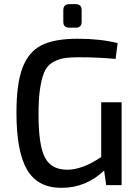

<svg xmlns="http://www.w3.org/2000/svg" viewBox="-20 -889 669 922"><path d="M344 -756H313Q284 -756 284 -784V-840Q284 -869 313 -869H344Q372 -869 372 -840V-784Q372 -756 344 -756ZM564 -398V0H490L480 -70Q393 13 275 13Q161 13 110 -74Q59 -161 59 -348Q59 -487 88 -563.5Q117 -640 179 -671.5Q241 -703 353 -703Q461 -703 545 -682L535 -606Q451 -614 359 -614Q312 -614 283 -608.5Q254 -603 229 -587Q204 -571 191.5 -540Q179 -509 172 -461Q165 -413 165 -341Q165 -192 195.5 -133Q226 -74 303 -74Q376 -74 466 -135V-398Z"/></svg>

Font: Exo 2.0 Medium
Style: Regular
Weight: 500
Designer: Natanael Gama
Version: Version 1.001;PS 001.001;hotconv 1.0.70;makeotf.lib2.5.58329